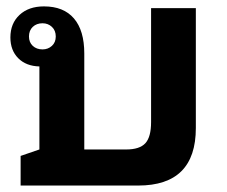

<svg xmlns="http://www.w3.org/2000/svg" viewBox="-20 -575 702 595"><path d="M43.9 -91.8 102.1 -111.8V-369.1Q61 -370.1 36.6 -394.5Q12.2 -418.9 12.2 -459Q12.2 -502.4 40.5 -528.8Q68.8 -555.2 116.2 -555.2Q177.2 -555.2 209.2 -517.8Q241.2 -480.5 241.2 -409.2V-111.8H371.1Q412.6 -111.8 430.4 -131.1Q448.2 -150.4 448.2 -196.8V-549.8H586.9V-178.2Q586.9 0 408.2 0H43.9ZM69.8 -461.9Q69.8 -443.8 81.5 -432.9Q93.3 -421.9 111.8 -421.9Q128.9 -421.9 140.9 -432.9Q152.8 -443.8 152.8 -461.9Q152.8 -480.5 140.9 -491.7Q128.9 -502.9 111.8 -502.9Q93.3 -502.9 81.5 -491.7Q69.8 -480.5 69.8 -461.9Z"/></svg>

Font: Droid Sans Thai
Style: Bold
Weight: 700
Designer: Steve Matteson
Foundry: Ascender Corporation
Version: Version 1.00